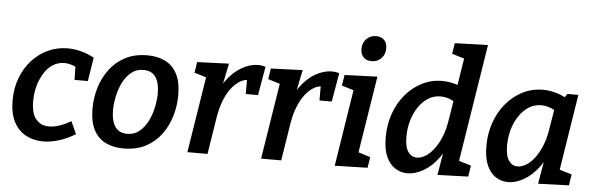

<svg xmlns="http://www.w3.org/2000/svg" viewBox="-50 -943 3468 1121"><g transform="rotate(5 1684.5 -382.5)"><path d="M230 11Q174 11 129 -13Q84 -37 58 -86.5Q32 -136 32 -213Q32 -284 55 -344.5Q78 -405 118.5 -449.5Q159 -494 212.5 -518.5Q266 -543 327 -543Q364 -543 403.5 -533Q443 -523 482 -502L460 -363H382L380 -449L391 -435Q351 -456 315 -456Q278 -456 247.5 -436.5Q217 -417 196 -383Q175 -349 163.5 -307Q152 -265 152 -220Q152 -145 181 -112Q210 -79 256 -79Q285 -79 317.5 -90Q350 -101 385 -121L418 -48Q371 -19 322.5 -4Q274 11 230 11Z M794 -543Q853 -543 898 -521Q943 -499 968 -451.5Q993 -404 993 -325Q993 -263 975 -203Q957 -143 921 -94.5Q885 -46 830 -17.5Q775 11 700 11Q641 11 596 -11Q551 -33 526 -81Q501 -129 501 -206Q501 -269 519 -328.5Q537 -388 573 -436.5Q609 -485 664 -514Q719 -543 794 -543ZM778 -456Q736 -456 706 -431Q676 -406 657.5 -368Q639 -330 630 -286.5Q621 -243 621 -206Q621 -145 644 -110.5Q667 -76 716 -76Q757 -76 787 -101Q817 -126 836 -164.5Q855 -203 864 -246.5Q873 -290 873 -327Q873 -388 850 -422Q827 -456 778 -456Z M1075 0 1155 -503 1197 -429 1076 -466 1086 -529 1272 -536 1235 -357 1198 -293Q1217 -375 1256.5 -430.5Q1296 -486 1345.5 -514.5Q1395 -543 1442 -543Q1468 -543 1486 -536L1457 -368H1385V-462L1399 -450Q1373 -453 1346 -437.5Q1319 -422 1295.5 -392Q1272 -362 1254.5 -318.5Q1237 -275 1228 -220L1193 0Z M1507 0 1587 -503 1629 -429 1508 -466 1518 -529 1704 -536 1667 -357 1630 -293Q1649 -375 1688.5 -430.5Q1728 -486 1777.5 -514.5Q1827 -543 1874 -543Q1900 -543 1918 -536L1889 -368H1817V-462L1831 -450Q1805 -453 1778 -437.5Q1751 -422 1727.5 -392Q1704 -362 1686.5 -318.5Q1669 -275 1660 -220L1625 0Z M1939 4 2019 -503 2062 -429 1940 -466 1950 -529 2142 -536 2061 -27 2021 -102 2141 -64 2131 -1ZM2099 -623Q2069 -623 2052 -641Q2035 -659 2035 -689Q2035 -725 2057.5 -748Q2080 -771 2115 -771Q2144 -771 2161.5 -753.5Q2179 -736 2179 -705Q2179 -670 2157 -646.5Q2135 -623 2099 -623Z M2365 11Q2326 11 2293 -10Q2260 -31 2240.5 -74.5Q2221 -118 2221 -188Q2221 -262 2243.5 -326Q2266 -390 2307 -439Q2348 -488 2403 -516Q2458 -544 2522 -544Q2563 -544 2606.5 -530.5Q2650 -517 2694 -486L2609 -509L2646 -742L2688 -670L2565 -707L2575 -770L2769 -776L2650 -27L2609 -103L2731 -66L2721 -1L2541 5L2572 -178L2607 -239Q2588 -156 2548 -100.5Q2508 -45 2459 -17Q2410 11 2365 11ZM2412 -85Q2435 -85 2460 -99.5Q2485 -114 2508.5 -143.5Q2532 -173 2550.5 -216Q2569 -259 2578 -317L2600 -452L2620 -417Q2594 -436 2569 -444.5Q2544 -453 2519 -453Q2480 -453 2447.5 -432.5Q2415 -412 2391 -376.5Q2367 -341 2354 -296Q2341 -251 2341 -202Q2341 -141 2361 -113Q2381 -85 2412 -85Z M2955 11Q2916 11 2883 -10Q2850 -31 2830.5 -74.5Q2811 -118 2811 -188Q2811 -262 2833.5 -326Q2856 -390 2897 -439Q2938 -488 2993 -516Q3048 -544 3112 -544Q3153 -544 3196.5 -530.5Q3240 -517 3284 -486L3231 -496L3256 -532H3320L3240 -27L3199 -103L3321 -66L3311 -1L3131 5L3162 -178L3196 -239Q3178 -156 3137.5 -100.5Q3097 -45 3048.5 -17Q3000 11 2955 11ZM3002 -85Q3025 -85 3050.5 -99.5Q3076 -114 3099 -143.5Q3122 -173 3140.5 -216Q3159 -259 3168 -317L3191 -456L3210 -417Q3184 -436 3159 -444.5Q3134 -453 3109 -453Q3070 -453 3037.5 -432.5Q3005 -412 2981 -376.5Q2957 -341 2944 -296Q2931 -251 2931 -202Q2931 -141 2951 -113Q2971 -85 3002 -85Z"/></g></svg>

Font: Bitter Thin SemiBold
Style: Italic
Weight: 600
Italic angle: -9°
Version: Version 2.002